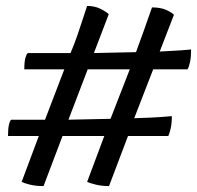

<svg xmlns="http://www.w3.org/2000/svg" viewBox="-20 -614 665 648"><path d="M127 14Q100 14 80.5 9Q61 4 53 0L111 -155H7Q7 -181 10.5 -194.5Q14 -208 18 -210H132L197 -380H62Q62 -406 66 -419.5Q70 -433 74 -435H218Q231 -465 241 -494.5Q251 -524 259.5 -550Q268 -576 274 -594Q299 -594 318.5 -584.5Q338 -575 347 -566L297 -435L439 -438Q451 -470 464.5 -508Q478 -546 493 -589Q522 -589 541 -580.5Q560 -572 567 -564L519 -440Q562 -442 589 -444Q616 -446 625 -447Q625 -423 621.5 -405.5Q618 -388 613 -380H497L433 -215Q495 -217 522.5 -219Q550 -221 560 -222Q560 -198 556 -180.5Q552 -163 548 -155H412L348 14Q323 14 303 9Q283 4 274 0L332 -155H191ZM211 -210 353 -213 418 -380H276Z"/></svg>

Font: Texturina Medium 12pt ExtraBold
Style: Italic
Weight: 800
Italic angle: -11°
Version: Version 1.002